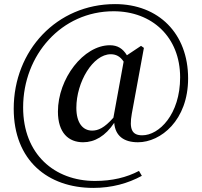

<svg xmlns="http://www.w3.org/2000/svg" viewBox="-20 -748 986 938"><path d="M654 -53C765 -53 899 -160 899 -365C899 -584 755 -728 542 -728C257 -728 47 -501 47 -217C47 36 214 170 436 170C526 170 605 148 673 111L659 87C598 119 528 136 444 136C247 136 93 6 93 -223C93 -479 280 -693 535 -693C723 -693 860 -567 860 -370C860 -189 757 -87 675 -87C626 -87 610 -115 624 -193L683 -514L669 -524L600 -478C580 -511 554 -527 517 -527C388 -527 263 -364 263 -203C263 -99 315 -53 386 -53C442 -53 495 -83 538 -148C543 -85 584 -53 654 -53ZM534 -173C489 -122 459 -110 430 -110C385 -110 353 -147 353 -221C353 -347 434 -483 521 -483C546 -483 567 -473 584 -447Z"/></svg>

Font: Noto Serif CJK HK SemiBold
Style: Regular
Weight: 600
Designer: Ryoko NISHIZUKA 西塚涼子 (kana & ideographs); Frank Grießhammer (Latin, Greek & Cyrillic); Wenlong ZHANG 张文龙 (bopomofo); San
Foundry: Adobe
Version: Version 2.001;hotconv 1.1.0;makeotfexe 2.6.0